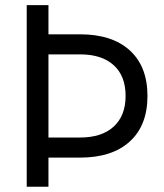

<svg xmlns="http://www.w3.org/2000/svg" viewBox="-20 -713 626 733"><path d="M82 0V-693.4H165V-582H285.6Q408.2 -582 475.6 -520.5Q543 -459 543 -346.7Q543 -234.4 475.6 -172.9Q408.2 -111.3 285.6 -111.3H165V0ZM165 -188H285.6Q368.7 -188 414.1 -229.7Q459.5 -271.5 459.5 -346.7Q459.5 -422.9 414.1 -464.1Q368.7 -505.4 285.6 -505.4H165Z"/></svg>

Font: CaskaydiaMono NF SemiLight
Style: Regular
Weight: 350
Designer: Aaron Bell
Foundry: Saja Typeworks
Version: Version 2111.001; ttfautohint (v1.8.4);Nerd Fonts 3.1.1